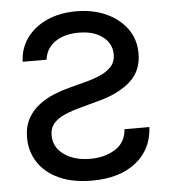

<svg xmlns="http://www.w3.org/2000/svg" viewBox="-53 -785 749 846"><g transform="rotate(-5 321.5 -362.5)"><path d="M166.9 -536.2H61.1Q62.9 -594.5 95.3 -639.9Q127.8 -685.4 184.5 -711.3Q241.1 -737.2 315 -737.2Q388.1 -737.2 446.4 -711.1Q504.6 -685 538.7 -638.1Q572.8 -591.3 572.8 -528.4Q572.8 -452.4 522 -406.2Q471.2 -360.1 383.5 -336.3L297.6 -312.9Q258.9 -302.6 227.6 -289.2Q196.4 -275.9 178.1 -255.1Q159.8 -234.4 159.8 -202.1Q159.8 -148.8 205.4 -116.5Q251.1 -84.2 321 -84.2Q384.6 -84.2 431.1 -112.9Q477.6 -141.7 482.2 -201H592.3Q587 -102.3 514.7 -45.1Q442.5 12.1 320.3 12.1Q235.1 12.1 174.9 -15.4Q114.7 -43 82.9 -91.3Q51.1 -139.6 51.1 -201Q51.1 -250 70.5 -285.2Q89.8 -320.3 121.1 -343.9Q152.3 -367.5 189.1 -382.3Q225.9 -397 260.3 -405.5L331.3 -424Q359.7 -431.5 390.4 -443.9Q421.2 -456.3 442.5 -478.2Q463.8 -500 463.4 -534.8Q463.4 -581.3 424 -611.9Q384.6 -642.4 317.5 -642.4Q255 -642.4 214 -614.5Q172.9 -586.6 166.9 -536.2Z"/></g></svg>

Font: Inter Zeller Medium
Style: Regular
Weight: 500
Designer: Rasmus Andersson; Joe Bland
Foundry: zeller
Version: Version 3.015;git-dec3a8cb1